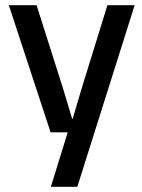

<svg xmlns="http://www.w3.org/2000/svg" viewBox="-20 -520 548 740"><path d="M176 200 241 -10H175L14 -500H121L223 -179L258 -62H260L295 -180L394 -500H499L278 200Z"/></svg>

Font: TASA Orbiter Display Medium
Style: Regular
Weight: 500
Designer: Weizhong Zhang
Version: Version 1.000;Glyphs 3.1.2 (3151)